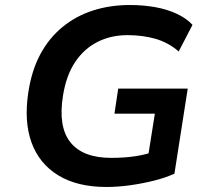

<svg xmlns="http://www.w3.org/2000/svg" viewBox="-20 -735 840 765"><path d="M404 10Q288 10 212 -36.5Q136 -83 105.5 -167.5Q75 -252 93 -368Q106 -454 140.5 -518.5Q175 -583 228.5 -627Q282 -671 350 -693Q418 -715 497 -715Q551 -715 598.5 -706.5Q646 -698 684.5 -680Q723 -662 747 -636L692 -530Q650 -566 599 -580.5Q548 -595 488 -595Q422 -595 368.5 -568Q315 -541 279.5 -488Q244 -435 231 -354Q211 -230 260.5 -168Q310 -106 423 -106Q478 -106 522 -113Q566 -120 603 -134L564 -74L597 -282H436L451 -382H728L675 -43Q640 -27 594.5 -15.5Q549 -4 499.5 3Q450 10 404 10Z"/></svg>

Font: Nunito Sans 6pt
Style: Bold Italic
Weight: 700
Italic angle: -9°
Version: Version 3.101;gftools[0.9.27]